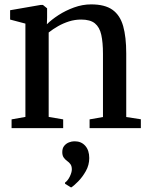

<svg xmlns="http://www.w3.org/2000/svg" viewBox="-20 -570 664 854"><path d="M93 -50V-465L25 -483V-524.5L160.5 -548H171L189.5 -533V-491.5L188.5 -462Q209 -482.5 240.2 -502.8Q271.5 -523 309.2 -536.8Q347 -550.5 385.5 -550.5Q446.5 -550.5 480.2 -526.5Q514 -502.5 527.8 -454Q541.5 -405.5 541.5 -332V-49.5L606.5 -39.5V0H378.5V-39L438 -49.5V-330.5Q438 -381 430.5 -415Q423 -449 402.2 -466Q381.5 -483 341 -483Q313 -483 287 -474.8Q261 -466.5 238.2 -453.5Q215.5 -440.5 196.5 -425.5V-50L261 -39V0H31.5V-39ZM377 133Q377 164 361.8 191Q346.5 218 327.5 237.2Q308.5 256.5 297 263.5H295.5L269.5 247.5L269 242.5Q282.5 232.5 291 214.2Q299.5 196 299.5 183.5Q299.5 169.5 293.8 161Q288 152.5 278 145.5Q269.5 139.5 263.2 130.5Q257 121.5 257 106.5Q257 89 265.8 78.5Q274.5 68 287 63.2Q299.5 58.5 310 58.5H312.5Q341.5 58.5 359.2 78.5Q377 98.5 377 133Z"/></svg>

Font: Merriweather 60pt
Style: Regular
Weight: 400
Version: Version 2.100